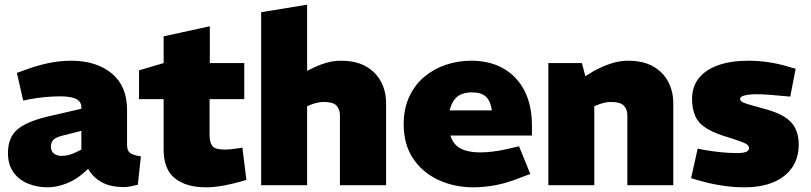

<svg xmlns="http://www.w3.org/2000/svg" viewBox="-20 -790 3459 819"><path d="M183 9Q140 9 101.5 -6Q63 -21 38.5 -53.5Q14 -86 14 -137Q14 -204 54.5 -238Q95 -272 184 -293L327 -326V-328Q329 -353 308 -366Q287 -379 237 -379Q206 -379 173.5 -376Q141 -373 108 -367L79 -361L52 -479L88 -492Q136 -510 185 -520.5Q234 -531 283 -531Q391 -531 456.5 -477Q522 -423 522 -321V-170Q522 -148 534.5 -138Q547 -128 581 -123L568 -2Q553 2 537 5Q521 8 510 8Q450 8 412.5 -13.5Q375 -35 356 -70L335 -51Q301 -21 260 -6Q219 9 183 9ZM244 -125Q258 -125 275 -129.5Q292 -134 309 -143L327 -152V-232L241 -210Q215 -203 206 -191.5Q197 -180 197 -165Q197 -145 210 -135Q223 -125 244 -125Z M859 9Q775 9 726.5 -29Q678 -67 678 -153V-367H573V-490L678 -521V-635L875 -678V-521H1022V-367H874V-214Q874 -183 885.5 -167.5Q897 -152 940 -152Q950 -152 961.5 -153Q973 -154 985 -156L1014 -160L1031 -23L1009 -16Q970 -5 931.5 2Q893 9 859 9Z M1094 0V-738L1290 -770V-488L1307 -496Q1338 -512 1370 -521.5Q1402 -531 1434 -531Q1499 -531 1541.5 -506.5Q1584 -482 1605.5 -441Q1627 -400 1627 -348V0H1430V-297Q1430 -324 1415.5 -339.5Q1401 -355 1362 -355Q1349 -355 1336.5 -352.5Q1324 -350 1313 -346L1290 -337V0Z M1999 9Q1918 9 1850 -22.5Q1782 -54 1742 -114Q1702 -174 1702 -260Q1702 -326 1725.5 -377Q1749 -428 1789.5 -462Q1830 -496 1881.5 -513.5Q1933 -531 1990 -531Q2071 -531 2129 -497Q2187 -463 2218 -401.5Q2249 -340 2249 -256V-212H1901Q1909 -186 1926 -170Q1943 -154 1969 -147Q1995 -140 2029 -140Q2054 -140 2082.5 -143.5Q2111 -147 2142 -154L2194 -166L2242 -48L2189 -28Q2141 -9 2093 0Q2045 9 1999 9ZM1898 -319H2078Q2073 -358 2053.5 -377Q2034 -396 1993 -396Q1969 -396 1949.5 -388.5Q1930 -381 1917.5 -364Q1905 -347 1898 -319Z M2319 0V-521H2462L2477 -465L2511 -486Q2547 -506 2584.5 -518.5Q2622 -531 2659 -531Q2724 -531 2766.5 -506.5Q2809 -482 2830.5 -441Q2852 -400 2852 -348V0H2656V-297Q2656 -324 2641 -339.5Q2626 -355 2587 -355Q2574 -355 2561.5 -352.5Q2549 -350 2538 -346L2515 -337V0Z M3155 9Q3107 9 3056 1Q3005 -7 2955 -22L2928 -30L2956 -156L2981 -151Q3021 -144 3056.5 -140.5Q3092 -137 3125 -137Q3149 -137 3162 -142Q3175 -147 3175 -158Q3175 -166 3168.5 -172Q3162 -178 3145 -184.5Q3128 -191 3097 -201Q3033 -219 2997 -240.5Q2961 -262 2946.5 -293Q2932 -324 2932 -371Q2933 -423 2962.5 -458.5Q2992 -494 3045.5 -512.5Q3099 -531 3172 -531Q3217 -531 3262.5 -524Q3308 -517 3358 -501L3374 -497L3351 -378L3328 -380Q3289 -384 3259 -386Q3229 -388 3208 -388Q3176 -388 3156.5 -383Q3137 -378 3137 -369Q3137 -362 3143 -357Q3149 -352 3170.5 -345.5Q3192 -339 3236 -327Q3291 -313 3324 -293Q3357 -273 3372 -243.5Q3387 -214 3387 -174Q3387 -115 3358 -74Q3329 -33 3277.5 -12Q3226 9 3155 9Z"/></svg>

Font: REM Medium ExtraBold
Style: Regular
Weight: 800
Version: Version 1.005;gftools[0.9.28]